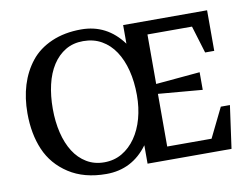

<svg xmlns="http://www.w3.org/2000/svg" viewBox="-78 -828 1249 955"><g transform="rotate(-10 546.5 -350.0)"><path d="M179 -350Q179 -285 192.5 -229Q206 -173 232 -132Q258 -91 297 -67.5Q336 -44 386 -44Q436 -44 476 -67.5Q516 -91 544.5 -132Q573 -173 588 -227.5Q603 -282 603 -345Q603 -413 588.5 -470Q574 -527 546.5 -568.5Q519 -610 478.5 -633Q438 -656 386 -656Q335 -656 296.5 -633Q258 -610 231.5 -569Q205 -528 192 -472Q179 -416 179 -350ZM51 -350Q51 -427 71 -492Q91 -557 131 -607.5Q171 -658 236.5 -686.5Q302 -715 386 -715Q516 -715 596 -606V-700H1020V-495H974L932 -633H707V-383L930 -403V-314L707 -333V-67H931L1004 -216H1050L1020 0H596V-93Q517 15 386 15Q274 15 197 -35Q120 -85 85.5 -165.5Q51 -246 51 -350Z"/></g></svg>

Font: Volkhov
Style: Regular
Weight: 400
Designer: Cyreal (www.cyreal.org)
Foundry: Cyreal (www.cyreal.org)
Version: Version 1.010